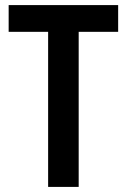

<svg xmlns="http://www.w3.org/2000/svg" viewBox="-20 -734 499 754"><path d="M289 0V-609H444V-714H14V-609H169V0Z"/></svg>

Font: Noto Sans Ethiopic Cond SemBd
Style: Regular
Weight: 600
Width: 3
Designer: Monotype Design Team
Foundry: Monotype Imaging Inc.
Version: Version 2.102